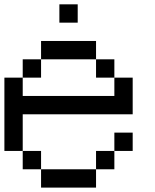

<svg xmlns="http://www.w3.org/2000/svg" viewBox="-20 -853 707 873"><path d="M0 -166.7V-500H83.3V-416.7H500V-500H583.3V-333.3H83.3V-166.7ZM166.7 -166.7V-83.3H83.3V-166.7ZM166.7 -83.3H416.7V0H166.7ZM166.7 -583.3V-500H83.3V-583.3ZM166.7 -666.7H416.7V-583.3H166.7ZM333.3 -833.3V-750H250V-833.3ZM500 -166.7V-83.3H416.7V-166.7ZM500 -250H583.3V-166.7H500ZM500 -583.3V-500H416.7V-583.3Z"/></svg>

Font: Galmuri11 Regular
Style: Regular
Weight: 400
Designer: Minseo Lee (Quiple)
Version: Version 2.356;hotconv 1.1.0;makeotfexe 2.6.0 DEVELOPMENT